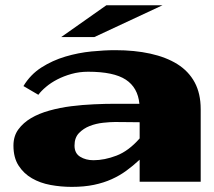

<svg xmlns="http://www.w3.org/2000/svg" viewBox="-20 -692 814 731"><path d="M384.8 -671.9H598.6L338.9 -550.8H212.9ZM511.7 0V-84Q486.3 -60.5 460.9 -42Q435.5 -23.4 405.3 -9.8Q375 3.9 337.9 11.7Q300.8 19.5 252.9 19.5Q211.9 19.5 172.4 12.2Q132.8 4.9 101.6 -13.2Q70.3 -31.2 50.8 -61.5Q31.2 -91.8 31.2 -137.7Q31.2 -173.8 49.8 -199.2Q68.4 -224.6 98.1 -242.2Q127.9 -259.8 168 -271Q208 -282.2 251 -287.6Q293.9 -293 337.4 -294.9Q380.9 -296.9 418 -296.9H510.7Q504.9 -358.4 459 -388.7Q413.1 -418.9 315.4 -418.9Q282.2 -418.9 252.4 -410.6Q222.7 -402.3 198.2 -389.6Q173.8 -377 155.3 -361.3Q136.7 -345.7 126 -331.1L69.3 -364.3Q95.7 -408.2 137.7 -435.1Q179.7 -461.9 229 -476.6Q278.3 -491.2 328.1 -496.1Q377.9 -501 418.9 -501Q492.2 -501 552.2 -487.8Q612.3 -474.6 655.3 -447.8Q698.2 -420.9 721.2 -378.4Q744.1 -335.9 744.1 -276.4V0ZM418 -227.5Q399.4 -227.5 372.6 -224.6Q345.7 -221.7 321.8 -212.4Q297.9 -203.1 280.8 -185.5Q263.7 -168 263.7 -137.7Q263.7 -108.4 285.2 -95.2Q306.6 -82 335.9 -82Q377.9 -82 423.8 -99.6Q469.7 -117.2 511.7 -165V-226.6Q487.3 -226.6 464.4 -227.1Q441.4 -227.5 418 -227.5Z"/></svg>

Font: Polsku
Style: Regular
Weight: 400
Designer: Sebastien Sanfilippo
Version: Version 1.1